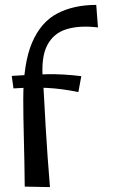

<svg xmlns="http://www.w3.org/2000/svg" viewBox="-20 -762 467 784"><path d="M184 2 81 0Q80 -100 77.5 -193Q75 -286 75 -357Q75 -504 111 -588Q147 -672 214 -707Q281 -742 373 -742L380 -650Q306 -659 252.5 -643Q199 -627 173 -577.5Q147 -528 155 -435Q158 -403 160.5 -353Q163 -303 166.5 -243.5Q170 -184 174.5 -120.5Q179 -57 184 2ZM300 -386Q233 -400 172 -403Q111 -406 35 -401L28 -452Q109 -458 174.5 -459Q240 -460 312 -451Z"/></svg>

Font: Marhey Light Light
Style: Regular
Weight: 300
Version: Version 1.000